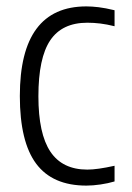

<svg xmlns="http://www.w3.org/2000/svg" viewBox="-20 -570 414 600"><path d="M250 10Q144 10 93 -58.5Q42 -127 42 -270Q42 -550 250 -550Q267 -550 288 -547.5Q309 -545 338 -538V-488Q314 -494 293.5 -496.5Q273 -499 253 -499Q174 -499 137 -444Q100 -389 100 -269Q100 -152 137.5 -96Q175 -40 253 -40Q284 -40 338 -52V-3Q318 3 294 6.5Q270 10 250 10Z"/></svg>

Font: Encode Sans Compressed
Style: Light
Weight: 300
Designer: Pablo Impallari, Andres Torresi
Foundry: Pablo Impallari, Andres Torresi
Version: Version 1.000; ttfautohint (v1.00) -l 8 -r 50 -G 200 -x 14 -